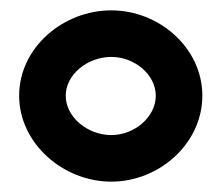

<svg xmlns="http://www.w3.org/2000/svg" viewBox="-20 -711 426 371"><path d="M17 -526C17 -434 102 -360 195 -360C288 -360 371 -434 371 -526C371 -618 288 -691 195 -691C102 -691 17 -619 17 -526ZM107 -526C107 -567 149 -601 195 -601C240 -601 281 -567 281 -526C281 -485 240 -450 195 -450C149 -450 107 -485 107 -526Z"/></svg>

Font: Charger Sport
Style: BlkNrw
Weight: 900
Designer: Jasper
Foundry: Cannot Into Space Fonts
Version: Version 1.1